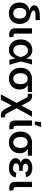

<svg xmlns="http://www.w3.org/2000/svg" viewBox="1772 -2570 1001 4586"><g transform="rotate(90 2273.0 -276.5)"><path d="M295.9 11.7Q219.7 11.7 162.1 -18.8Q104.5 -49.3 72.5 -106.7Q40.5 -164.1 40.5 -243.7Q40.5 -324.2 72.5 -377.4Q104.5 -430.7 162.1 -457.3Q219.7 -483.9 295.9 -483.9V-467.3Q253.4 -475.1 218.5 -485.1Q183.6 -495.1 158.7 -509.5Q133.8 -523.9 120.4 -544.4Q106.9 -564.9 106.9 -593.3Q106.9 -635.3 136.7 -665Q166.5 -694.8 227.1 -711.2Q287.6 -727.5 379.4 -727.5H460V-624.5H362.3Q314 -624.5 285.4 -618.9Q256.8 -613.3 244.4 -602.3Q231.9 -591.3 231.9 -575.2Q231.9 -561 240.5 -550.3Q249 -539.6 266.1 -530.5Q283.2 -521.5 308.8 -513.9Q334.5 -506.3 368.7 -498Q404.3 -489.3 437.3 -469.5Q470.2 -449.7 495.8 -418.5Q521.5 -387.2 536.4 -344Q551.3 -300.8 551.3 -244.6Q551.3 -164.1 519.3 -106.7Q487.3 -49.3 429.7 -18.8Q372.1 11.7 295.9 11.7ZM295.9 -92.8Q335 -92.8 363.8 -109.4Q392.6 -126 408.2 -159.7Q423.8 -193.4 423.8 -243.7Q423.8 -295.4 408 -330.8Q392.1 -366.2 363.5 -384.8Q335 -403.3 295.9 -403.3Q257.3 -403.3 228.3 -384.8Q199.2 -366.2 183.6 -330.8Q168 -295.4 168 -243.7Q168 -192.9 183.6 -159.4Q199.2 -126 228 -109.4Q256.8 -92.8 295.9 -92.8Z M806.6 2.9Q729 2.9 692.6 -31.2Q656.2 -65.4 656.2 -134.3V-539.1H782.2V-152.8Q782.2 -123.5 791.7 -111.3Q801.3 -99.1 825.7 -99.1Q836.4 -99.1 842.8 -99.9Q849.1 -100.6 854.5 -101.6L871.1 -5.4Q859.9 -2.4 843 0.2Q826.2 2.9 806.6 2.9Z M1171.4 11.7Q1096.7 11.7 1040.3 -23.7Q983.9 -59.1 952.6 -122.1Q921.4 -185.1 921.4 -267.6Q921.4 -351.1 952.9 -413.8Q984.4 -476.6 1041.5 -511.7Q1098.6 -546.9 1173.8 -546.9Q1227.5 -546.9 1264.6 -530Q1301.8 -513.2 1325.2 -485.1Q1348.6 -457 1362.5 -423.3Q1376.5 -389.6 1383.8 -356.4H1422.9L1446.3 -273.4L1526.4 0H1408.2L1342.8 -271Q1335.4 -302.7 1323.2 -333Q1311 -363.3 1293 -388.2Q1274.9 -413.1 1248.5 -428Q1222.2 -442.9 1186.5 -442.9Q1144 -442.9 1113.3 -421.9Q1082.5 -400.9 1065.9 -361.8Q1049.3 -322.8 1049.3 -268.1Q1049.3 -214.4 1065.4 -175.3Q1081.5 -136.2 1111.3 -115Q1141.1 -93.8 1182.6 -93.8Q1218.3 -93.8 1245.4 -109.4Q1272.5 -125 1292 -150.4Q1311.5 -175.8 1324 -206.5Q1336.4 -237.3 1343.3 -268.1L1401.9 -539.1H1519L1445.8 -268.1L1422.4 -187H1384.3Q1376 -153.8 1361.8 -118.9Q1347.7 -84 1324 -54.4Q1300.3 -24.9 1263.2 -6.6Q1226.1 11.7 1171.4 11.7Z M1858.4 11.2Q1779.8 11.2 1721.4 -23.4Q1663.1 -58.1 1631.1 -120.4Q1599.1 -182.6 1599.1 -265.1Q1599.1 -348.1 1631.1 -409.7Q1663.1 -471.2 1721.4 -505.1Q1779.8 -539.1 1858.4 -539.1H2174.8V-439.9H1943.4L1858.4 -436Q1814.9 -436 1785.9 -414.3Q1756.8 -392.6 1742.2 -354.2Q1727.5 -315.9 1727.5 -265.1Q1727.5 -215.8 1742.2 -176.3Q1756.8 -136.7 1786.1 -114.3Q1815.4 -91.8 1858.4 -91.8Q1901.9 -91.8 1931.2 -114.5Q1960.4 -137.2 1975.3 -176.5Q1990.2 -215.8 1990.2 -265.1Q1990.2 -315.9 1975.3 -354.2Q1960.4 -392.6 1931.2 -414.3Q1901.9 -436 1858.4 -436V-471.2Q1915 -471.2 1962.6 -457.3Q2010.3 -443.4 2044.9 -415.5Q2079.6 -387.7 2098.6 -345.5Q2117.7 -303.2 2117.7 -246.6Q2117.7 -172.9 2085.9 -114.5Q2054.2 -56.2 1995.8 -22.5Q1937.5 11.2 1858.4 11.2Z M2233.4 204.1 2475.6 -244.6H2526.9L2683.1 52.2Q2695.3 75.7 2703.6 86.2Q2711.9 96.7 2723.1 99.4Q2734.4 102.1 2754.9 102.1H2784.2V204.1H2754.9Q2710 204.1 2679.7 196Q2649.4 188 2627 165.8Q2604.5 143.6 2581.5 100.6L2500 -55.2L2362.3 204.1ZM2470.7 -114.3 2323.2 -386.2Q2309.6 -411.6 2301.5 -422.9Q2293.5 -434.1 2283 -436.5Q2272.5 -439 2251.5 -439H2219.7V-541.5H2251.5Q2296.9 -541.5 2326.9 -533.2Q2356.9 -524.9 2379.6 -501.7Q2402.3 -478.5 2425.3 -434.6L2502.4 -288.1L2637.2 -539.1H2766.6L2533.7 -114.3Z M3007.3 2.9Q2929.7 2.9 2893.3 -31.2Q2856.9 -65.4 2856.9 -134.3V-539.1H2982.9V-152.8Q2982.9 -123.5 2992.4 -111.3Q3002 -99.1 3026.4 -99.1Q3037.1 -99.1 3043.5 -99.9Q3049.8 -100.6 3055.2 -101.6L3071.8 -5.4Q3060.5 -2.4 3043.7 0.2Q3026.9 2.9 3007.3 2.9ZM2880.4 -607.9 2897 -757.3H3014.6L2958.5 -607.9Z M3381.3 11.2Q3302.7 11.2 3244.4 -23.4Q3186 -58.1 3154.1 -120.4Q3122.1 -182.6 3122.1 -265.1Q3122.1 -348.1 3154.1 -409.7Q3186 -471.2 3244.4 -505.1Q3302.7 -539.1 3381.3 -539.1H3697.8V-439.9H3466.3L3381.3 -436Q3337.9 -436 3308.8 -414.3Q3279.8 -392.6 3265.1 -354.2Q3250.5 -315.9 3250.5 -265.1Q3250.5 -215.8 3265.1 -176.3Q3279.8 -136.7 3309.1 -114.3Q3338.4 -91.8 3381.3 -91.8Q3424.8 -91.8 3454.1 -114.5Q3483.4 -137.2 3498.3 -176.5Q3513.2 -215.8 3513.2 -265.1Q3513.2 -315.9 3498.3 -354.2Q3483.4 -392.6 3454.1 -414.3Q3424.8 -436 3381.3 -436V-471.2Q3438 -471.2 3485.6 -457.3Q3533.2 -443.4 3567.9 -415.5Q3602.5 -387.7 3621.6 -345.5Q3640.6 -303.2 3640.6 -246.6Q3640.6 -172.9 3608.9 -114.5Q3577.1 -56.2 3518.8 -22.5Q3460.4 11.2 3381.3 11.2Z M3991.7 10.3Q3925.3 10.3 3872.1 -8.5Q3818.8 -27.3 3788.1 -62.7Q3757.3 -98.1 3757.3 -147.5Q3757.3 -176.8 3769.8 -201.7Q3782.2 -226.6 3808.3 -245.4Q3834.5 -264.2 3874.8 -274.7Q3915 -285.2 3971.2 -285.2H4059.6V-233.4H3989.7Q3956.1 -233.4 3931.9 -224.1Q3907.7 -214.8 3894.8 -198Q3881.8 -181.2 3881.8 -158.7Q3881.8 -126.5 3911.1 -106.7Q3940.4 -86.9 3993.7 -86.9Q4028.3 -86.9 4050.5 -95.7Q4072.8 -104.5 4085.2 -122.6Q4097.7 -140.6 4102.5 -167L4219.2 -149.9Q4210 -99.1 4181.6 -63.2Q4153.3 -27.3 4106 -8.5Q4058.6 10.3 3991.7 10.3ZM3972.7 -260.3Q3918 -260.3 3878.9 -269.5Q3839.8 -278.8 3815.2 -296.1Q3790.5 -313.5 3779.1 -336.9Q3767.6 -360.4 3767.6 -388.7Q3767.6 -438.5 3796.6 -473.9Q3825.7 -509.3 3876.5 -528.1Q3927.2 -546.9 3992.2 -546.9Q4053.7 -546.9 4099.1 -529.8Q4144.5 -512.7 4172.6 -479.7Q4200.7 -446.8 4210.4 -398.9L4094.7 -380.4Q4087.4 -413.1 4062 -431.9Q4036.6 -450.7 3992.2 -450.7Q3945.3 -450.7 3918 -431.2Q3890.6 -411.6 3890.6 -381.3Q3890.6 -354 3916.3 -336.4Q3941.9 -318.8 3991.2 -318.8H4059.6V-260.3Z M4472.2 2.9Q4394.5 2.9 4358.2 -31.2Q4321.8 -65.4 4321.8 -134.3V-539.1H4447.8V-152.8Q4447.8 -123.5 4457.3 -111.3Q4466.8 -99.1 4491.2 -99.1Q4502 -99.1 4508.3 -99.9Q4514.6 -100.6 4520 -101.6L4536.6 -5.4Q4525.4 -2.4 4508.5 0.2Q4491.7 2.9 4472.2 2.9Z"/></g></svg>

Font: Inter 18pt SemiBold
Style: Regular
Weight: 600
Designer: Rasmus Andersson
Foundry: rsms
Version: Version 4.001;git-66647c0bb